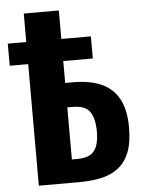

<svg xmlns="http://www.w3.org/2000/svg" viewBox="-56 -855 681 900"><g transform="rotate(-5 284.5 -405.0)"><path d="M90 0V-810H255V-469H292Q371 -469 425 -445Q479 -421 507 -369.5Q535 -318 535 -235Q535 -163 516.5 -117.5Q498 -72 464 -46Q430 -20 383 -10Q336 0 281 0ZM255 -109H281Q319 -109 341.5 -122Q364 -135 374 -163.5Q384 -192 383 -238Q382 -291 361 -322.5Q340 -354 279 -354H255ZM3 -572V-676H394V-572Z"/></g></svg>

Font: Oswald SemiBold
Style: Regular
Weight: 600
Designer: Vernon Adams
Foundry: Vernon Adams
Version: Version 4.103;gftools[0.9.33.dev8+g029e19f]